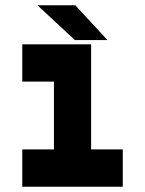

<svg xmlns="http://www.w3.org/2000/svg" viewBox="-20 -708 550 728"><path d="M64.5 0V-141.5H184.5V-398.5H64.5V-540H325.5V-141.5H445.5V0ZM387.5 -556H264L122 -688H265.5Z"/></svg>

Font: Tourney Expanded Black
Style: Regular
Weight: 900
Width: 7
Designer: Tyler Finck
Foundry: Etcetera Type Co
Version: Version 1.010; ttfautohint (v1.8.3)